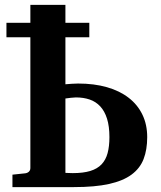

<svg xmlns="http://www.w3.org/2000/svg" viewBox="-20 -764 658 784"><path d="M426.8 -204.1Q426.8 -248.5 417 -279.5Q407.2 -310.5 389.2 -329.8Q371.1 -349.1 345.9 -357.7Q320.8 -366.2 290 -366.2Q282.2 -366.2 269.5 -364.7Q256.8 -363.3 247.1 -361.8V-58.1Q252.9 -58.1 260.7 -57.6Q268.6 -57.1 276.9 -57.1Q319.8 -57.1 348.6 -65.9Q377.4 -74.7 394.8 -93Q412.1 -111.3 419.4 -138.9Q426.8 -166.5 426.8 -204.1ZM6.3 -670.9H104V-744.1H247.1V-670.9H344.7V-611.8H247.1V-419.9Q259.3 -420.9 273.2 -421.9Q287.1 -422.9 298.8 -422.9Q364.3 -422.9 416.5 -408Q468.8 -393.1 505.4 -364.7Q542 -336.4 561.5 -295.9Q581.1 -255.4 581.1 -204.1Q581.1 -152.8 566.4 -114.7Q551.8 -76.7 517.1 -51Q482.4 -25.4 425 -12.7Q367.7 0 282.2 0H30.8V-50.8L82 -56.2Q91.3 -57.1 97.7 -62.7Q104 -68.4 104 -78.1V-611.8H6.3Z"/></svg>

Font: Charis SIL CyrE
Style: Bold
Weight: 700
Foundry: SIL International
Version: Version 5.000